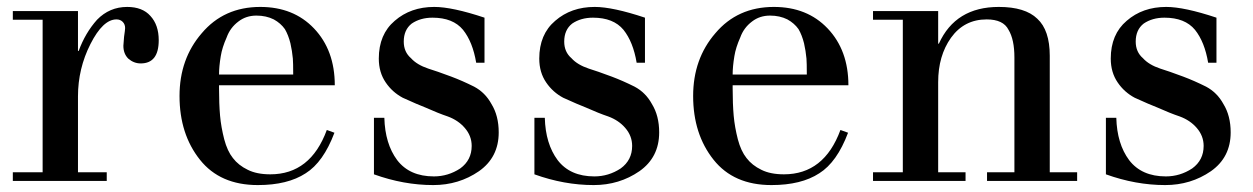

<svg xmlns="http://www.w3.org/2000/svg" viewBox="-20 -522 3615 554"><path d="M103 -25V-465H17V-490H205V-375H207Q226 -427 260 -465Q296 -502 347 -502Q391 -502 414 -476Q438 -450 438 -406Q438 -339 386 -339Q366 -339 350 -353Q336 -367 336 -390L338 -416Q341 -436 341 -441Q341 -452 334 -459Q327 -466 316 -466Q277 -466 241 -395Q205 -324 205 -244V-25H288V0H17V-25Z M946 -276H612V-268Q612 -222 615 -188Q618 -155 627 -120Q636 -86 652 -66Q668 -45 695 -32Q721 -19 760 -19Q876 -19 923 -147L945 -139Q913 -54 862 -22Q810 12 724 12Q615 12 557 -61Q498 -135 498 -245Q498 -352 562 -426Q626 -502 731 -502Q827 -502 886 -440Q946 -377 946 -276ZM612 -307H826Q826 -341 825 -353Q823 -375 818 -397Q812 -421 802 -438Q790 -455 770 -466Q748 -477 720 -477Q690 -477 668 -460Q644 -442 634 -414Q621 -385 617 -360Q612 -330 612 -307Z M1378 -471V-341H1354Q1344 -401 1316 -436Q1287 -471 1228 -471Q1193 -471 1168 -454Q1145 -436 1145 -402Q1145 -372 1166 -354Q1183 -335 1216 -324Q1239 -317 1282 -301Q1314 -289 1348 -272Q1380 -255 1398 -222Q1419 -188 1419 -140Q1419 -68 1362 -28Q1304 12 1230 12Q1145 12 1059 -19V-182H1089Q1091 -107 1126 -60Q1162 -13 1232 -13Q1273 -13 1308 -36Q1341 -60 1341 -101Q1341 -130 1321 -153Q1302 -175 1272 -186Q1245 -195 1207 -212Q1186 -220 1142 -240Q1112 -256 1093 -284Q1073 -313 1073 -353Q1073 -423 1119 -462Q1165 -502 1233 -502Q1285 -502 1378 -471Z M1841 -471V-341H1817Q1807 -401 1779 -436Q1750 -471 1691 -471Q1656 -471 1631 -454Q1608 -436 1608 -402Q1608 -372 1629 -354Q1646 -335 1679 -324Q1702 -317 1745 -301Q1777 -289 1811 -272Q1843 -255 1861 -222Q1882 -188 1882 -140Q1882 -68 1825 -28Q1767 12 1693 12Q1608 12 1522 -19V-182H1552Q1554 -107 1589 -60Q1625 -13 1695 -13Q1736 -13 1771 -36Q1804 -60 1804 -101Q1804 -130 1784 -153Q1765 -175 1735 -186Q1708 -195 1670 -212Q1649 -220 1605 -240Q1575 -256 1556 -284Q1536 -313 1536 -353Q1536 -423 1582 -462Q1628 -502 1696 -502Q1748 -502 1841 -471Z M2428 -276H2094V-268Q2094 -222 2097 -188Q2100 -155 2109 -120Q2118 -86 2134 -66Q2150 -45 2177 -32Q2203 -19 2242 -19Q2358 -19 2405 -147L2427 -139Q2395 -54 2344 -22Q2292 12 2206 12Q2097 12 2039 -61Q1980 -135 1980 -245Q1980 -352 2044 -426Q2108 -502 2213 -502Q2309 -502 2368 -440Q2428 -377 2428 -276ZM2094 -307H2308Q2308 -341 2307 -353Q2305 -375 2300 -397Q2294 -421 2284 -438Q2272 -455 2252 -466Q2230 -477 2202 -477Q2172 -477 2150 -460Q2126 -442 2116 -414Q2103 -385 2099 -360Q2094 -330 2094 -307Z M2499 -25H2585V-465H2499V-490H2687V-396H2689Q2737 -502 2862 -502Q2938 -502 2973 -468Q3009 -435 3009 -361V-25H3088V0H2828V-25H2907V-356Q2907 -408 2890 -436Q2875 -466 2827 -466Q2762 -466 2724 -413Q2687 -361 2687 -285V-25H2766V0H2499Z M3490 -471V-341H3466Q3456 -401 3428 -436Q3399 -471 3340 -471Q3305 -471 3280 -454Q3257 -436 3257 -402Q3257 -372 3278 -354Q3295 -335 3328 -324Q3351 -317 3394 -301Q3426 -289 3460 -272Q3492 -255 3510 -222Q3531 -188 3531 -140Q3531 -68 3474 -28Q3416 12 3342 12Q3257 12 3171 -19V-182H3201Q3203 -107 3238 -60Q3274 -13 3344 -13Q3385 -13 3420 -36Q3453 -60 3453 -101Q3453 -130 3433 -153Q3414 -175 3384 -186Q3357 -195 3319 -212Q3298 -220 3254 -240Q3224 -256 3205 -284Q3185 -313 3185 -353Q3185 -423 3231 -462Q3277 -502 3345 -502Q3397 -502 3490 -471Z"/></svg>

Font: Bailleul Roman
Style: Roman
Weight: 400
Version: Version 1